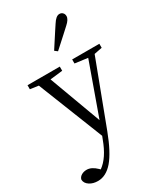

<svg xmlns="http://www.w3.org/2000/svg" viewBox="-267 -912 1082 1278"><g transform="rotate(-30 274.0 -273.0)"><path d="M89 273Q51 273 25 256Q-3 238 -4 210Q0 191 19 180Q36 170 59 170Q96 170 134 207L142 215Q210 167 253 49L262 26L64 -474L0 -483V-514H248V-482L152 -471L299 -73L441 -470L343 -483V-514H552V-483L491 -471L307 16Q256 151 203 213Q151 273 89 273ZM289 -608 268 -624Q291 -661 338 -732Q358 -762 367 -776Q394 -819 420 -819Q435 -819 444 -810Q455 -800 455 -783Q455 -758 421 -728Q405 -714 374 -685Q318 -634 289 -608Z"/></g></svg>

Font: Cactus Classical Serif
Style: Regular
Weight: 400
Designer: Henry Chan (via Glyphwiki)、田海東、宇文滿月
Foundry: Moonlit Owen
Version: Version 1.000